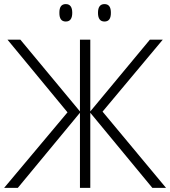

<svg xmlns="http://www.w3.org/2000/svg" viewBox="-20 -905 820 925"><path d="M365.2 -713.9H415V-368.2L702.1 -713.9H764.2L474.1 -367.2L779.8 0H713.9L415 -361.8V0H365.2V-361.8L65.9 0H0L305.2 -363.8L16.1 -713.9H78.1L365.2 -368.2ZM514.2 -843.3Q514.6 -801.3 483.4 -801.3Q452.1 -801.3 452.1 -843.3Q452.1 -885.3 483.4 -885.3Q514.6 -885.3 514.2 -843.3ZM266.1 -843.3Q265.6 -885.3 296.9 -885.3Q328.1 -885.3 328.1 -843.3Q328.1 -801.3 296.9 -801.3Q265.6 -801.3 266.1 -843.3Z"/></svg>

Font: OpenSans-Light
Style: Regular
Weight: 300
Foundry: Ascender Corporation
Version: Version 1.10